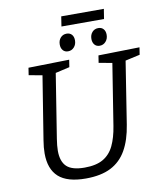

<svg xmlns="http://www.w3.org/2000/svg" viewBox="-101 -1040 969 1132"><g transform="rotate(-10 383.0 -474.5)"><path d="M519.5 -693 766 -698 759.3 -654.5 660.4 -632.5 673.7 -647.2 613.1 -261.7Q599.1 -171.7 564.7 -111.5Q530.4 -51.3 471 -21.1Q411.7 9 321 9Q210.3 9 158.4 -37.8Q106.5 -84.7 106.5 -178.7Q106.5 -196.4 108.2 -215.7Q109.9 -235.1 113.5 -256.1L176.2 -647.2L185.5 -632.8L93.9 -649.5L100.6 -693L345.1 -698L338.4 -654.5L242.8 -632.5L255.5 -647.2L192.5 -250.7Q189.5 -231 187.7 -213.4Q185.9 -195.7 185.9 -180.4Q185.9 -116.5 217.8 -86Q249.8 -55.6 325 -55.6Q394.6 -55.6 436.4 -80.1Q478.1 -104.5 500.8 -152Q523.4 -199.5 534.1 -267.1L594.4 -647.2L604.7 -632.8L512.8 -649.5ZM347.6 -747.7Q328.2 -747.7 317 -760.9Q305.8 -774.1 305.8 -795.5Q305.8 -820.2 320 -836.1Q334.2 -851.9 356.6 -851.9Q376 -851.9 387.4 -839.2Q398.7 -826.5 398.7 -804.8Q398.7 -780.4 384.2 -764.1Q369.7 -747.7 347.6 -747.7ZM537.1 -747.7Q517.7 -747.7 506.5 -760.9Q495.3 -774.1 495.3 -795.5Q495.3 -820.2 509.5 -836.1Q523.7 -851.9 546.1 -851.9Q565.5 -851.9 576.8 -839.2Q588.2 -826.5 588.2 -804.8Q588.2 -780.4 573.6 -764.1Q559.1 -747.7 537.1 -747.7ZM598.5 -957.8 589.1 -898.6H334.2L343.3 -957.8Z"/></g></svg>

Font: Bitter Thin
Style: Italic
Weight: 100
Italic angle: -9°
Designer: Sol Matas, and Bitter project Authors
Foundry: Sol Matas
Version: Version 2.002